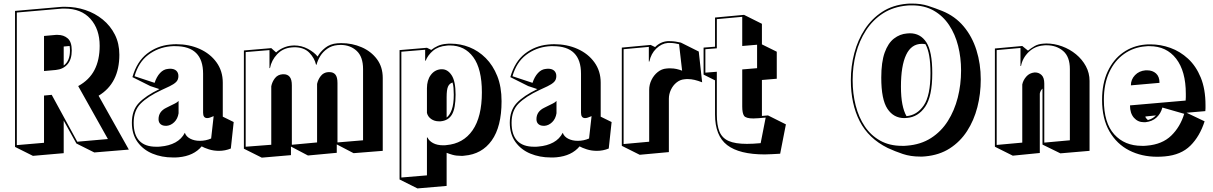

<svg xmlns="http://www.w3.org/2000/svg" viewBox="-20 -812 6780 1073"><path d="M407 -10 336 -138V44L164 59L64 9V-751L315 -773Q323 -774 330.5 -774Q338 -774 345 -774Q403 -774 457 -756Q511 -738 554 -703Q597 -668 622 -618.5Q647 -569 647 -506Q647 -347 531 -277L700 24L507 40ZM417 -331Q479 -365 508 -421Q537 -477 537 -556Q537 -649 485.5 -706.5Q434 -764 341 -764Q335 -764 329 -764Q323 -764 316 -763L74 -742V-1L226 -14V-278L269 -282L412 -20L583 -35ZM226 -611 292 -617H303Q336 -617 358.5 -597.5Q381 -578 381 -530Q381 -480 357 -452.5Q333 -425 292 -421L226 -415ZM336 -446Q371 -471 371 -530Q371 -537 370.5 -543Q370 -549 369 -555L336 -552Z M1270 18Q1238 31 1204 31Q1173 31 1147 22.5Q1121 14 1107 6Q1063 59 978 67Q970 68 962 68Q954 68 946 68Q884 68 832 46.5Q780 25 748.5 -18.5Q717 -62 717 -126Q717 -195 755.5 -236Q794 -277 871 -314L820 -331L720 -381Q745 -468 801.5 -512Q858 -556 930 -563Q939 -564 948 -564.5Q957 -565 965 -565Q1037 -565 1096 -538.5Q1155 -512 1190 -463.5Q1225 -415 1225 -350V-160L1286 -130ZM1174 -163Q1150 -152 1138 -152Q1115 -152 1115 -182V-400Q1115 -554 960 -554Q953 -554 946 -554Q939 -554 931 -553Q862 -546 808 -505Q754 -464 732 -386L844 -349Q855 -383 874.5 -404Q894 -425 919 -427Q922 -427 925 -427.5Q928 -428 930 -428Q953 -428 965 -417Q977 -406 977 -387Q977 -366 964 -353.5Q951 -341 928 -330L883 -309Q806 -273 766.5 -233.5Q727 -194 727 -126Q727 8 853 8Q859 8 865 8Q871 8 877 7Q925 3 960 -16Q995 -35 1013 -70Q1020 -49 1043 -37Q1066 -25 1097 -25Q1130 -25 1160 -38ZM905 -109Q888 -109 877 -118.5Q866 -128 866 -146Q866 -189 910 -210L930 -220Q944 -227 957.5 -233.5Q971 -240 978 -248V-179Q973 -148 954 -129.5Q935 -111 912 -109Z M1862 -5V42L1701 57L1606 7V55L1443 69L1343 19V-530L1496 -543L1523 -519Q1539 -534 1562 -544.5Q1585 -555 1609 -557Q1613 -557 1616.5 -557.5Q1620 -558 1624 -558Q1665 -558 1700.5 -539Q1736 -520 1755 -496Q1769 -522 1797 -544.5Q1825 -567 1865 -570Q1870 -570 1875.5 -570.5Q1881 -571 1887 -571Q1948 -571 2001 -548Q2054 -525 2086.5 -481.5Q2119 -438 2119 -376V31L1956 44ZM2009 -426Q2009 -495 1973 -528Q1937 -561 1883 -561Q1879 -561 1875 -560.5Q1871 -560 1866 -560Q1834 -557 1809.5 -540Q1785 -523 1770 -499Q1755 -475 1749 -450L1746 -451Q1738 -487 1708.5 -517.5Q1679 -548 1625 -548Q1621 -548 1617.5 -547.5Q1614 -547 1610 -547Q1561 -543 1529 -509Q1497 -475 1489 -432L1486 -431V-532L1353 -521V8L1496 -3V-330Q1501 -355 1516.5 -375Q1532 -395 1559 -397H1566Q1587 -397 1599 -382.5Q1611 -368 1611 -335V-3L1752 -16V-343Q1757 -367 1772.5 -387Q1788 -407 1814 -409H1821Q1843 -409 1854.5 -395Q1866 -381 1866 -348V-16L2009 -28Z M2213 191V-532L2366 -545L2390 -533Q2406 -546 2427 -555.5Q2448 -565 2475 -567Q2481 -568 2487 -568Q2493 -568 2499 -568Q2553 -568 2603.5 -548Q2654 -528 2694.5 -487.5Q2735 -447 2759 -387Q2783 -327 2783 -246Q2783 -104 2728 -27Q2673 50 2575 58Q2571 59 2566.5 59Q2562 59 2557 59Q2529 59 2508.5 53Q2488 47 2476 42V227L2313 241ZM2369 -44Q2377 -25 2400 -12.5Q2423 0 2457 0Q2461 0 2465.5 0Q2470 0 2474 -1Q2569 -9 2621 -84Q2673 -159 2673 -296Q2673 -427 2625 -492.5Q2577 -558 2494 -558Q2490 -558 2485.5 -558Q2481 -558 2476 -557Q2429 -553 2400 -528.5Q2371 -504 2359 -473H2356V-534L2223 -523V180L2366 168V-43ZM2433 -134Q2408 -134 2389.5 -147Q2371 -160 2366 -181V-319Q2366 -364 2387.5 -393Q2409 -422 2444 -425H2450Q2482 -425 2504 -391.5Q2526 -358 2526 -283Q2526 -207 2506 -172.5Q2486 -138 2442 -134ZM2476 -155Q2494 -169 2505 -200Q2516 -231 2516 -283Q2516 -303 2514.5 -320.5Q2513 -338 2509 -351Q2491 -345 2483.5 -327.5Q2476 -310 2476 -269Z M3382 18Q3350 31 3316 31Q3285 31 3259 22.5Q3233 14 3219 6Q3175 59 3090 67Q3082 68 3074 68Q3066 68 3058 68Q2996 68 2944 46.5Q2892 25 2860.5 -18.5Q2829 -62 2829 -126Q2829 -195 2867.5 -236Q2906 -277 2983 -314L2932 -331L2832 -381Q2857 -468 2913.5 -512Q2970 -556 3042 -563Q3051 -564 3060 -564.5Q3069 -565 3077 -565Q3149 -565 3208 -538.5Q3267 -512 3302 -463.5Q3337 -415 3337 -350V-160L3398 -130ZM3286 -163Q3262 -152 3250 -152Q3227 -152 3227 -182V-400Q3227 -554 3072 -554Q3065 -554 3058 -554Q3051 -554 3043 -553Q2974 -546 2920 -505Q2866 -464 2844 -386L2956 -349Q2967 -383 2986.5 -404Q3006 -425 3031 -427Q3034 -427 3037 -427.5Q3040 -428 3042 -428Q3065 -428 3077 -417Q3089 -406 3089 -387Q3089 -366 3076 -353.5Q3063 -341 3040 -330L2995 -309Q2918 -273 2878.5 -233.5Q2839 -194 2839 -126Q2839 8 2965 8Q2971 8 2977 8Q2983 8 2989 7Q3037 3 3072 -16Q3107 -35 3125 -70Q3132 -49 3155 -37Q3178 -25 3209 -25Q3242 -25 3272 -38ZM3017 -109Q3000 -109 2989 -118.5Q2978 -128 2978 -146Q2978 -189 3022 -210L3042 -220Q3056 -227 3069.5 -233.5Q3083 -240 3090 -248V-179Q3085 -148 3066 -129.5Q3047 -111 3024 -109Z M3455 3V-546L3616 -561L3641 -549Q3671 -579 3711 -582H3724Q3741 -582 3756 -579.5Q3771 -577 3785 -574L3885 -524L3904 -352Q3858 -370 3826 -370Q3821 -370 3815.5 -370Q3810 -370 3805 -369Q3781 -367 3761 -351Q3741 -335 3729.5 -310.5Q3718 -286 3718 -260V38L3555 53ZM3608 -310Q3608 -339 3621 -365.5Q3634 -392 3656 -409.5Q3678 -427 3704 -429Q3710 -430 3716 -430Q3722 -430 3727 -430Q3745 -430 3760.5 -426.5Q3776 -423 3792 -417L3775 -565Q3766 -567 3753 -569.5Q3740 -572 3724 -572H3712Q3677 -569 3647.5 -540.5Q3618 -512 3609 -468H3606V-550L3465 -537V-7L3608 -20Z M4340 47Q4317 48 4295.5 49.5Q4274 51 4254 51Q4112 51 4044 -1Q3976 -53 3976 -172V-363L3912 -395V-546L3976 -551V-714L4138 -729L4238 -679V-564L4321 -523V-372L4238 -365V-164L4272 -167L4372 -117ZM4259 -155Q4237 -153 4220.5 -151.5Q4204 -150 4190 -150Q4148 -150 4138 -165Q4128 -180 4128 -217V-424L4211 -431V-562L4128 -555V-718L3986 -705V-542L3922 -537V-406L3986 -411V-172Q3986 -112 4001 -76Q4016 -40 4052.5 -24Q4089 -8 4154 -8Q4171 -8 4190 -9Q4209 -10 4231 -12Z M5150 62Q5143 63 5135.5 63Q5128 63 5121 63Q5069 63 5025.5 48.5Q4982 34 4941 15Q4834 -38 4784.5 -134.5Q4735 -231 4735 -364Q4735 -442 4754.5 -515.5Q4774 -589 4813 -648.5Q4852 -708 4910.5 -746Q4969 -784 5048 -791Q5056 -792 5063 -792Q5070 -792 5077 -792Q5127 -792 5166 -779.5Q5205 -767 5245 -751Q5317 -722 5365 -665Q5413 -608 5437 -531.5Q5461 -455 5461 -368Q5461 -287 5442 -213Q5423 -139 5384.5 -79.5Q5346 -20 5287.5 17.5Q5229 55 5150 62ZM5049 2Q5126 -4 5183 -40.5Q5240 -77 5277 -135.5Q5314 -194 5332.5 -266.5Q5351 -339 5351 -418Q5351 -490 5334.5 -555.5Q5318 -621 5284 -672Q5250 -723 5198.5 -752.5Q5147 -782 5077 -782Q5070 -782 5063.5 -782Q5057 -782 5049 -781Q4972 -774 4915 -737.5Q4858 -701 4820 -642.5Q4782 -584 4763.5 -512.5Q4745 -441 4745 -364Q4745 -289 4762 -222.5Q4779 -156 4813 -105.5Q4847 -55 4899 -26Q4951 3 5020 3Q5028 3 5035 3Q5042 3 5049 2ZM5049 -153Q5045 -153 5041.5 -152.5Q5038 -152 5034 -152Q4974 -152 4939.5 -204Q4905 -256 4905 -378Q4905 -465 4924 -518Q4943 -571 4976 -596.5Q5009 -622 5049 -625Q5053 -625 5057 -625.5Q5061 -626 5065 -626Q5124 -626 5157 -575.5Q5190 -525 5190 -403Q5190 -273 5150.5 -215.5Q5111 -158 5049 -153ZM5046 -163Q5105 -168 5142.5 -223Q5180 -278 5180 -403Q5180 -460 5173 -500Q5166 -540 5152 -565Q5147 -566 5142 -566.5Q5137 -567 5132 -567Q5073 -567 5044 -505.5Q5015 -444 5015 -328Q5015 -270 5023 -229.5Q5031 -189 5046 -163Z M5806 -4V-317Q5794 -305 5791 -289V43L5640 58L5540 8V-541L5693 -555L5725 -529Q5742 -543 5762 -554.5Q5782 -566 5810 -568Q5815 -568 5819 -568.5Q5823 -569 5827 -569Q5872 -569 5915.5 -553Q5959 -537 5993.5 -508.5Q6028 -480 6048.5 -442Q6069 -404 6069 -360V31L5906 45ZM5959 -426Q5959 -495 5921.5 -527Q5884 -559 5829 -559Q5825 -559 5820.5 -559Q5816 -559 5811 -558Q5762 -554 5728 -520.5Q5694 -487 5686 -443H5683V-544L5550 -532V-2L5693 -15V-340Q5698 -364 5715.5 -384Q5733 -404 5761 -407H5765Q5786 -407 5801 -392.5Q5816 -378 5816 -345V-15L5959 -28Z M6712 -134Q6685 -50 6632.5 2Q6580 54 6490 62Q6479 63 6468.5 63.5Q6458 64 6447 64Q6360 64 6290.5 28.5Q6221 -7 6180 -78Q6139 -149 6139 -254Q6139 -346 6170.5 -413Q6202 -480 6256.5 -518.5Q6311 -557 6381 -563Q6388 -564 6395.5 -564Q6403 -564 6410 -564Q6466 -564 6520.5 -544.5Q6575 -525 6619.5 -484Q6664 -443 6690.5 -378.5Q6717 -314 6717 -224Q6717 -216 6717 -207.5Q6717 -199 6716 -191L6611 -182ZM6476 -211Q6467 -177 6443 -155Q6419 -133 6381 -129H6373Q6339 -129 6317 -154Q6295 -179 6295 -223L6606 -250Q6607 -260 6607 -269.5Q6607 -279 6607 -288Q6607 -414 6553 -484Q6499 -554 6404 -554Q6399 -554 6393.5 -554Q6388 -554 6382 -553Q6315 -548 6262 -510.5Q6209 -473 6179 -408Q6149 -343 6149 -254Q6149 -125 6207 -61Q6265 3 6361 3Q6368 3 6375 3Q6382 3 6389 2Q6475 -5 6525.5 -54Q6576 -103 6598 -176ZM6300 -335Q6300 -368 6323 -392Q6346 -416 6382 -419H6391Q6421 -419 6440.5 -401.5Q6460 -384 6460 -349ZM6381 -161Q6381 -156 6385.5 -151Q6390 -146 6395 -141Q6413 -146 6423 -153Q6433 -160 6440 -167Z"/></svg>

Font: Rampart One
Style: Regular
Weight: 400
Designer: Fontworks Inc.
Foundry: Fontworks Inc.
Version: Version 1.100